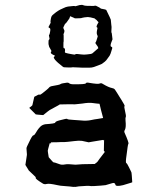

<svg xmlns="http://www.w3.org/2000/svg" viewBox="-20 -760 640 779"><path d="M333 -736.3C327.1 -736.3 321.3 -737.3 316.4 -739.3C315.4 -740.2 313.5 -740.2 311.5 -740.2C306.6 -740.2 299.8 -739.3 292 -736.3C287.1 -734.4 284.2 -734.4 283.2 -735.4C282.2 -736.3 273.4 -735.4 255.9 -733.4C250 -732.4 244.1 -730.5 238.3 -727.5L223.6 -720.7C218.8 -717.8 212.9 -714.8 208 -710.9C203.1 -707 200.2 -705.1 198.2 -703.1C194.3 -700.2 191.4 -697.3 189.5 -694.3C187.5 -690.4 186.5 -685.5 185.5 -678.7C184.6 -672.9 184.6 -669.9 185.5 -669.9C186.5 -668.9 183.6 -663.1 178.7 -654.3C175.8 -650.4 176.8 -647.5 180.7 -646.5C184.6 -645.5 185.5 -639.6 182.6 -627.9C181.6 -622.1 180.7 -619.1 179.7 -619.1C177.7 -619.1 178.7 -614.3 180.7 -604.5C181.6 -602.5 180.7 -600.6 178.7 -598.6C176.8 -596.7 176.8 -593.8 176.8 -587.9V-581.1L179.7 -569.3C179.7 -569.3 182.6 -565.4 187.5 -555.7C189.5 -553.7 188.5 -550.8 186.5 -547.9C184.6 -543.9 189.5 -540 203.1 -534.2C201.2 -531.2 199.2 -528.3 198.2 -527.3C197.3 -526.4 199.2 -523.4 203.1 -517.6C207 -513.7 210.9 -508.8 215.8 -504.9C220.7 -501 224.6 -498 226.6 -496.1C233.4 -490.2 237.3 -487.3 238.3 -487.3C239.3 -487.3 245.1 -486.3 256.8 -486.3H269.5C270.5 -487.3 279.3 -487.3 295.9 -486.3C301.8 -486.3 307.6 -485.4 314.5 -485.4H340.8H341.8C349.6 -485.4 355.5 -486.3 361.3 -488.3C367.2 -490.2 372.1 -492.2 377 -494.1C386.7 -498 392.6 -500 393.6 -501C394.5 -502 398.4 -504.9 405.3 -509.8C409.2 -512.7 413.1 -517.6 417 -523.4C420.9 -528.3 422.9 -531.2 424.8 -534.2C427.7 -539.1 429.7 -544.9 431.6 -551.8L434.6 -561.5C436.5 -566.4 435.5 -569.3 431.6 -570.3C427.7 -571.3 427.7 -578.1 431.6 -587.9C434.6 -595.7 436.5 -599.6 436.5 -600.6C436.5 -601.6 435.5 -606.4 434.6 -616.2C433.6 -623 433.6 -627 432.6 -627C431.6 -627 431.6 -634.8 432.6 -648.4C432.6 -650.4 432.6 -653.3 431.6 -659.2C430.7 -665 430.7 -671.9 429.7 -678.7V-679.7C429.7 -680.7 423.8 -694.3 411.1 -719.7L406.2 -721.7L391.6 -724.6C389.6 -724.6 388.7 -724.6 387.7 -726.6C386.7 -727.5 380.9 -731.4 370.1 -736.3C367.2 -737.3 364.3 -737.3 362.3 -736.3C361.3 -735.4 351.6 -736.3 333 -736.3ZM264.6 -694.3C275.4 -690.4 281.2 -686.5 282.2 -686.5C283.2 -685.5 284.2 -685.5 287.1 -685.5C303.7 -685.5 312.5 -686.5 312.5 -687.5C312.5 -687.5 315.4 -688.5 322.3 -689.5C332 -690.4 337.9 -691.4 339.8 -690.4C341.8 -690.4 349.6 -689.5 363.3 -685.5C368.2 -681.6 371.1 -678.7 372.1 -678.7C372.1 -678.7 374 -674.8 379.9 -669.9C372.1 -657.2 370.1 -650.4 373 -649.4C376 -648.4 376 -645.5 374 -638.7C372.1 -629.9 372.1 -623 374 -619.1C376 -615.2 377 -612.3 376 -610.4C372.1 -596.7 369.1 -588.9 368.2 -587.9C366.2 -586.9 366.2 -585.9 368.2 -583C374 -575.2 377 -570.3 377 -570.3L378.9 -564.5C367.2 -554.7 360.4 -547.9 356.4 -544.9C353.5 -542 350.6 -542 347.7 -541C344.7 -541 339.8 -540 332 -539.1C324.2 -538.1 317.4 -538.1 310.5 -539.1C294.9 -541 287.1 -542 286.1 -540C285.2 -538.1 282.2 -538.1 277.3 -539.1C272.5 -540 264.6 -541 255.9 -543C247.1 -544.9 243.2 -545.9 243.2 -548.8C245.1 -559.6 243.2 -564.5 240.2 -564.5C237.3 -564.5 237.3 -567.4 237.3 -572.3C237.3 -584 237.3 -590.8 238.3 -591.8V-598.6V-616.2C237.3 -619.1 237.3 -621.1 238.3 -623C242.2 -630.9 242.2 -636.7 239.3 -640.6C237.3 -644.5 236.3 -647.5 237.3 -649.4C242.2 -660.2 244.1 -664.1 245.1 -664.1C246.1 -664.1 249 -667 252.9 -672.9C258.8 -680.7 261.7 -685.5 261.7 -685.5ZM279.3 -418C268.6 -418 262.7 -419.9 259.8 -422.9C256.8 -425.8 249 -424.8 234.4 -421.9C229.5 -420.9 226.6 -419.9 225.6 -418.9C224.6 -417 211.9 -414.1 188.5 -410.2C185.5 -409.2 181.6 -408.2 178.7 -404.3C175.8 -400.4 167 -393.6 152.3 -381.8C146.5 -377 142.6 -375 140.6 -376C137.7 -377.9 131.8 -374 119.1 -367.2C114.3 -345.7 111.3 -334 111.3 -333C111.3 -332 106.4 -328.1 98.6 -322.3L125 -295.9C127 -294.9 136.7 -294.9 155.3 -293C170.9 -305.7 179.7 -312.5 181.6 -313.5C183.6 -314.5 189.5 -317.4 201.2 -324.2C214.8 -331.1 220.7 -335 221.7 -335.9C222.7 -336.9 232.4 -335.9 252.9 -336.9H277.3C276.4 -335.9 289.1 -336.9 313.5 -339.8C332 -342.8 346.7 -343.8 357.4 -341.8C368.2 -339.8 377 -339.8 383.8 -338.9L389.6 -314.5L398.4 -281.2C387.7 -279.3 380.9 -278.3 375 -277.3C369.1 -276.4 359.4 -275.4 347.7 -272.5C337.9 -270.5 324.2 -269.5 306.6 -271.5L279.3 -273.4C262.7 -274.4 253.9 -275.4 252.9 -277.3C252 -279.3 242.2 -277.3 220.7 -271.5C210 -268.6 204.1 -265.6 204.1 -262.7C204.1 -259.8 190.4 -257.8 163.1 -255.9C159.2 -254.9 154.3 -253.9 148.4 -250C142.6 -246.1 133.8 -236.3 125 -220.7C121.1 -213.9 118.2 -210.9 115.2 -210.9C112.3 -210.9 106.4 -201.2 97.7 -182.6C90.8 -168.9 87.9 -162.1 87.9 -161.1C86.9 -160.2 87.9 -152.3 88.9 -137.7C89.8 -134.8 88.9 -127.9 86.9 -116.2C85 -105.5 84 -96.7 83 -90.8C91.8 -76.2 96.7 -69.3 96.7 -68.4C97.7 -67.4 103.5 -61.5 116.2 -49.8C123 -43.9 126 -41 125 -38.1C124 -35.2 132.8 -28.3 153.3 -15.6C157.2 -12.7 163.1 -11.7 169.9 -13.7C176.8 -15.6 190.4 -13.7 212.9 -8.8C219.7 -6.8 229.5 -5.9 244.1 -4.9C258.8 -3.9 268.6 -2.9 274.4 -2C277.3 -1 280.3 -2 282.2 -2C285.2 -2 287.1 -1 288.1 -2C290 -2.9 303.7 -4.9 332 -5.9C338.9 -5.9 345.7 -5.9 349.6 -4.9C354.5 -4.9 366.2 -4.9 387.7 -6.8L408.2 -8.8C409.2 -8.8 417 -11.7 434.6 -16.6C442.4 -19.5 447.3 -16.6 448.2 -10.7C449.2 -4.9 459 -3.9 479.5 -8.8L511.7 -18.6C512.7 -18.6 513.7 -19.5 516.6 -20.5C514.6 -44.9 514.6 -56.6 513.7 -57.6C514.6 -58.6 510.7 -66.4 502.9 -82C498 -92.8 494.1 -97.7 492.2 -98.6C490.2 -99.6 490.2 -109.4 493.2 -128.9C497.1 -159.2 499 -174.8 501 -176.8C502.9 -178.7 498 -193.4 485.4 -221.7C483.4 -225.6 484.4 -229.5 487.3 -234.4C490.2 -240.2 491.2 -252.9 489.3 -270.5C488.3 -278.3 489.3 -283.2 490.2 -285.2C492.2 -287.1 490.2 -296.9 486.3 -314.5C484.4 -323.2 483.4 -328.1 485.4 -329.1C487.3 -330.1 482.4 -339.8 471.7 -356.4C469.7 -359.4 467.8 -362.3 464.8 -367.2C461.9 -372.1 456.1 -381.8 446.3 -396.5C443.4 -400.4 438.5 -402.3 432.6 -403.3C426.8 -404.3 414.1 -409.2 396.5 -419.9C392.6 -422.9 388.7 -422.9 383.8 -420.9C379.9 -418.9 365.2 -419.9 342.8 -423.8C338.9 -424.8 335.9 -424.8 334 -424.8C330.1 -424.8 329.1 -423.8 328.1 -421.9C327.1 -418.9 311.5 -418 279.3 -418ZM398.4 -192.4C397.5 -190.4 396.5 -189.5 398.4 -190.4C400.4 -191.4 401.4 -192.4 402.3 -192.4C401.4 -163.1 401.4 -149.4 401.4 -148.4L405.3 -143.6C385.7 -118.2 376 -105.5 376 -104.5C376 -103.5 372.1 -100.6 364.3 -94.7C348.6 -93.8 331.1 -94.7 314.5 -93.8C297.9 -92.8 289.1 -91.8 286.1 -91.8C265.6 -93.8 252 -94.7 243.2 -92.8C234.4 -90.8 226.6 -91.8 221.7 -93.8C207 -99.6 198.2 -101.6 196.3 -101.6C195.3 -101.6 189.5 -108.4 177.7 -122.1C174.8 -138.7 173.8 -147.5 173.8 -148.4C173.8 -149.4 175.8 -158.2 181.6 -178.7H185.5C188.5 -178.7 188.5 -179.7 185.5 -182.6C201.2 -182.6 214.8 -182.6 227.5 -183.6C239.3 -183.6 248 -183.6 254.9 -184.6C258.8 -185.5 267.6 -185.5 280.3 -187.5C293.9 -189.5 304.7 -189.5 312.5 -188.5C330.1 -184.6 338.9 -182.6 339.8 -182.6C340.8 -182.6 360.4 -186.5 398.4 -192.4Z"/></svg>

Font: Hermetico
Style: Regular
Weight: 400
Version: Version 1.0